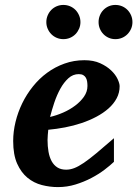

<svg xmlns="http://www.w3.org/2000/svg" viewBox="-20 -743 555 775"><path d="M333 -396Q333 -404.8 331.8 -413.3Q330.6 -421.9 326.9 -428.7Q323.2 -435.5 316.2 -439.7Q309.1 -443.8 297.9 -443.8Q274.4 -443.8 256.1 -427.2Q237.8 -410.6 223.6 -385Q209.5 -359.4 199.2 -328.9Q189 -298.3 182.1 -271Q208 -276.9 234.9 -288.6Q261.7 -300.3 283.4 -316.7Q305.2 -333 319.1 -353Q333 -373 333 -396ZM462.9 -395Q462.9 -368.7 450.9 -346.2Q439 -323.7 418 -305.2Q397 -286.6 368.9 -271.7Q340.8 -256.8 308.8 -246.1Q276.9 -235.4 242.4 -228.8Q208 -222.2 174.8 -219.2Q173.8 -210 172.9 -198.2Q171.9 -186.5 171.9 -178.2Q171.9 -152.3 175.8 -130.4Q179.7 -108.4 188.5 -92.3Q197.3 -76.2 211.7 -67.1Q226.1 -58.1 247.1 -58.1Q263.2 -58.1 279.8 -64.5Q296.4 -70.8 318.4 -85.7Q340.3 -100.6 369.6 -125Q398.9 -149.4 439.9 -185.1V-89.8Q425.3 -75.7 401.9 -57.9Q378.4 -40 348.6 -24.4Q318.8 -8.8 284.7 1.7Q250.5 12.2 213.9 12.2Q181.2 12.2 148.9 3.9Q116.7 -4.4 91.1 -25.4Q65.4 -46.4 49.3 -82.3Q33.2 -118.2 33.2 -173.8Q33.2 -211.9 42.7 -251Q52.2 -290 69.8 -326.2Q87.4 -362.3 112.8 -394Q138.2 -425.8 170.2 -449.2Q202.1 -472.7 240.2 -486.3Q278.3 -500 320.8 -500Q357.4 -500 384.3 -487.8Q411.1 -475.6 428.7 -458.7Q446.3 -441.9 454.6 -424.1Q462.9 -406.2 462.9 -395ZM304.7 -653.8Q304.7 -639.6 299.3 -627.2Q293.9 -614.7 284.7 -605.2Q275.4 -595.7 262.7 -590.3Q250 -585 235.8 -585Q221.7 -585 209 -590.3Q196.3 -595.7 187 -605.2Q177.7 -614.7 172.4 -627.2Q167 -639.6 167 -653.8Q167 -668 172.4 -680.7Q177.7 -693.4 187 -702.9Q196.3 -712.4 209 -717.8Q221.7 -723.1 235.8 -723.1Q250 -723.1 262.7 -717.8Q275.4 -712.4 284.7 -702.9Q293.9 -693.4 299.3 -680.7Q304.7 -668 304.7 -653.8ZM514.6 -653.8Q514.6 -639.6 509.3 -627.2Q503.9 -614.7 494.6 -605.2Q485.4 -595.7 472.7 -590.3Q460 -585 445.8 -585Q431.6 -585 419.2 -590.3Q406.7 -595.7 397.5 -605.2Q388.2 -614.7 383.1 -627.2Q377.9 -639.6 377.9 -653.8Q377.9 -668 383.1 -680.7Q388.2 -693.4 397.5 -702.9Q406.7 -712.4 419.2 -717.8Q431.6 -723.1 445.8 -723.1Q460 -723.1 472.7 -717.8Q485.4 -712.4 494.6 -702.9Q503.9 -693.4 509.3 -680.7Q514.6 -668 514.6 -653.8Z"/></svg>

Font: Charis SIL
Style: Bold Italic
Weight: 700
Italic angle: -11°
Foundry: SIL International
Version: Version 4.112